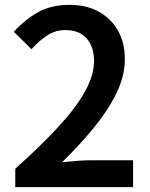

<svg xmlns="http://www.w3.org/2000/svg" viewBox="-20 -772 620 792"><path d="M43 0V-76Q148 -170 220.5 -248.5Q293 -327 330.5 -394.5Q368 -462 368 -521Q368 -559 354.5 -587.5Q341 -616 315 -632Q289 -648 250 -648Q208 -648 173.5 -625Q139 -602 110 -569L37 -641Q86 -694 139.5 -723Q193 -752 267 -752Q336 -752 387 -724Q438 -696 466.5 -646Q495 -596 495 -528Q495 -459 460.5 -388Q426 -317 367.5 -245.5Q309 -174 236 -103Q265 -106 298 -108.5Q331 -111 357 -111H529V0Z"/></svg>

Font: Noto Sans TC SemiBold
Style: Regular
Weight: 600
Designer: Ryoko NISHIZUKA  (kana, bopomofo & ideographs); Paul D. Hunt (Latin, Greek & Cyrillic); Sandoll Communications , Soo-you
Foundry: Adobe
Version: Version 2.004-H2;hotconv 1.0.118;makeotfexe 2.5.65603